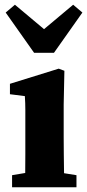

<svg xmlns="http://www.w3.org/2000/svg" viewBox="-20 -791 368 811"><path d="M31 0V-51L126 -67H203L303 -51V0ZM85 0Q86 -25 86.5 -62.5Q87 -100 87 -140Q87 -180 87 -212V-260Q87 -300 87 -327.5Q87 -355 85 -385L22 -393V-437L228 -501L252 -492L249 -349V-212Q249 -180 249.5 -140Q250 -100 250.5 -62.5Q251 -25 252 0ZM43 -771 210 -631H122L289 -771L328 -738L208 -568H124L4 -738Z"/></svg>

Font: Source Serif 4 18pt
Style: Bold
Weight: 700
Designer: Frank Grießhammer
Foundry: Adobe Systems Incorporated
Version: Version 4.004;hotconv 1.0.116;makeotfexe 2.5.65601